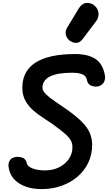

<svg xmlns="http://www.w3.org/2000/svg" viewBox="-20 -1300 742 1320"><path d="M266 0Q173 0 112.2 -39Q51.5 -78 40 -145.5Q34.5 -172 45.2 -193.5Q56 -215 84 -220Q106.5 -224.5 132.5 -216.5Q158.5 -208.5 164.5 -176.5Q169 -156.5 202.5 -142.5Q236 -128.5 290 -128.5Q343.5 -128.5 386 -149.8Q428.5 -171 453.2 -207Q478 -243 478 -287.5Q478 -315 465.8 -336.5Q453.5 -358 423.5 -383.5Q393.5 -409 340.5 -447.5Q311.5 -468 276 -490.5Q240.5 -513 208 -541.5Q175.5 -570 154.5 -607.8Q133.5 -645.5 133.5 -696.5Q133.5 -812 225 -870.2Q316.5 -928.5 498 -928.5Q584 -928.5 635.5 -895.2Q687 -862 701 -783Q705.5 -758 695.5 -737Q685.5 -716 659 -707Q636 -701 609.2 -710.2Q582.5 -719.5 577 -752Q574 -768.5 562.2 -779Q550.5 -789.5 529.2 -794.8Q508 -800 476.5 -800Q374.5 -800 323.2 -774Q272 -748 272 -696.5Q272 -674.5 297.8 -650.2Q323.5 -626 361.2 -601Q399 -576 435 -550Q509 -498.5 547.2 -458Q585.5 -417.5 599.5 -380.8Q613.5 -344 613.5 -303Q613.5 -238 587.5 -182.8Q561.5 -127.5 514.2 -86.5Q467 -45.5 403.8 -22.8Q340.5 0 266 0ZM465 -1016.5Q442 -1030.5 433.8 -1056.8Q425.5 -1083 442 -1110.5L519 -1238Q543 -1278 575.8 -1279.8Q608.5 -1281.5 631.5 -1260Q655 -1239 657.2 -1209Q659.5 -1179 641 -1154.5L548.5 -1032Q530 -1007.5 508.2 -1005.5Q486.5 -1003.5 465 -1016.5Z"/></svg>

Font: Edu VIC WA NT Hand Pre
Style: Regular
Weight: 400
Designer: Tina and Corey Anderson, Eben Sorkin, Mirko Velimirovic
Foundry: Google for Education
Version: Version 1.000